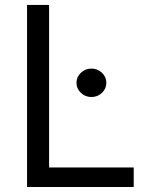

<svg xmlns="http://www.w3.org/2000/svg" viewBox="-20 -747 602 767"><path d="M88.1 0V-727.3H176.1V-78.1H514.2V0ZM345.2 -359.4Q320.7 -359.4 303.1 -376.1Q285.5 -392.8 285.5 -416.2Q285.5 -439.6 303.1 -456.3Q320.7 -473 345.2 -473Q369.7 -473 387.3 -456.3Q404.8 -439.6 404.8 -416.2Q404.8 -392.8 387.3 -376.1Q369.7 -359.4 345.2 -359.4Z"/></svg>

Font: Inter Zeller
Style: Regular
Weight: 400
Designer: Rasmus Andersson; Joe Bland
Foundry: zeller
Version: Version 3.015;git-dec3a8cb1